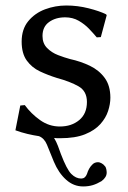

<svg xmlns="http://www.w3.org/2000/svg" viewBox="-20 -485 460 688"><path d="M52.7 -106.9 68.8 -108.4Q91.3 -77.6 123.5 -54.7Q155.8 -31.7 194.3 -31.7Q236.3 -31.7 263.9 -54.7Q291.5 -77.6 291.5 -119.6Q291.5 -158.7 261.2 -175.8Q231 -192.9 184.1 -205.6Q152.8 -215.3 123.5 -229Q94.2 -242.7 75.9 -268.1Q57.6 -293.5 57.6 -335.9Q57.6 -380.4 81.3 -409.2Q105 -438 141.6 -451.7Q178.2 -465.3 217.3 -465.3Q257.8 -465.3 297.4 -455.3Q336.9 -445.3 360.4 -433.6L362.3 -430.2L341.3 -352.1L326.7 -351.1Q314.5 -365.7 298.8 -382.1Q283.2 -398.4 262 -410.6Q240.7 -422.9 213.4 -422.9Q179.2 -422.9 155.8 -406Q132.3 -389.2 132.3 -356Q132.3 -329.6 148.7 -313Q165 -296.4 188 -287.6Q210.9 -278.8 231 -273.4Q269 -265.1 302 -249.3Q335 -233.4 355.2 -205.8Q375.5 -178.2 375.5 -134.8Q375.5 -112.3 367.4 -87.4Q359.4 -62.5 339.6 -40.3Q319.8 -18.1 284.9 -3.9Q250 10.3 195.3 10.3Q190.9 10.3 185.1 10.3Q179.2 10.3 173.8 9.3Q182.1 23.4 187.5 37.6Q192.9 51.8 198.2 66.9Q219.2 122.1 235.6 138.4Q252 154.8 271 154.8Q285.2 154.8 291.5 138.7Q297.9 117.7 309.6 106Q317.9 96.2 331.5 96.2Q336.9 96.2 344 100.1Q351.1 104 355 109.4Q359.4 113.3 360.8 120.8Q362.3 128.4 362.3 133.3Q362.3 150.4 343.8 164.1Q327.6 173.8 312 178.5Q296.4 183.1 277.8 183.1Q243.7 183.1 216.8 158.9Q189.9 134.8 172.9 94.2Q157.7 56.6 148.2 33.4Q138.7 10.3 119.6 2.9Q100.1 0 78.4 -5.1Q56.6 -10.3 35.2 -18.1Z"/></svg>

Font: Kurinto Seri
Style: Regular
Weight: 400
Designer: Kurinto was developed by Clint Goss from a range of fonts that are compatible with the SIL Open Font License Version 1.1
Foundry: Clinton F. Goss
Version: Version 2.196; July 25, 2020